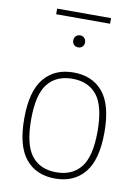

<svg xmlns="http://www.w3.org/2000/svg" viewBox="-95 -921 718 993"><g transform="rotate(10 264.5 -424.0)"><path d="M54 -270Q54 -413 109.8 -480.5Q165.5 -548 264.5 -548Q364 -548 419.5 -481.2Q475 -414.5 475 -270Q475 -126.5 419.2 -58.8Q363.5 9 264.5 9Q165 9 109.5 -58.2Q54 -125.5 54 -270ZM439 -268.5Q439 -401 394 -458Q349 -515 264.5 -515Q180 -515 135 -458.5Q90 -402 90 -271.5Q90 -138.5 135 -81.2Q180 -24 264.5 -24Q349 -24 394 -80.8Q439 -137.5 439 -268.5ZM233.5 -711Q233.5 -725 242.2 -734Q251 -743 264.5 -743Q278 -743 286.8 -734Q295.5 -725 295.5 -711Q295.5 -697 286.8 -688.5Q278 -680 264.5 -680Q251 -680 242.2 -688.5Q233.5 -697 233.5 -711ZM123 -829V-858.5H406V-829Z"/></g></svg>

Font: Encode Sans Thin
Style: Regular
Weight: 250
Designer: Multiple Designers
Foundry: Impallari Type
Version: Version 2.000